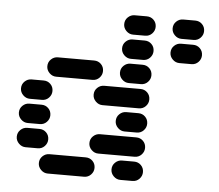

<svg xmlns="http://www.w3.org/2000/svg" viewBox="-50 -745 900 790"><g transform="rotate(5 400.0 -350.0)"><path d="M435 -50Q435 -34 447 -22Q459 -10 475 -10H525Q542 -10 553.5 -22Q565 -34 565 -50Q565 -67 553.5 -78.5Q542 -90 525 -90H475Q459 -90 447 -78.5Q435 -67 435 -50ZM135 -50Q135 -34 147 -22Q159 -10 175 -10H325Q342 -10 353.5 -22Q365 -34 365 -50Q365 -67 353.5 -78.5Q342 -90 325 -90H175Q159 -90 147 -78.5Q135 -67 135 -50ZM335 -150Q335 -134 347 -122Q359 -110 375 -110H525Q542 -110 553.5 -122Q565 -134 565 -150Q565 -167 553.5 -178.5Q542 -190 525 -190H375Q359 -190 347 -178.5Q335 -167 335 -150ZM35 -150Q35 -134 47 -122Q59 -110 75 -110H125Q142 -110 153.5 -122Q165 -134 165 -150Q165 -167 153.5 -178.5Q142 -190 125 -190H75Q59 -190 47 -178.5Q35 -167 35 -150ZM435 -250Q435 -234 447 -222Q459 -210 475 -210H525Q542 -210 553.5 -222Q565 -234 565 -250Q565 -267 553.5 -278.5Q542 -290 525 -290H475Q459 -290 447 -278.5Q435 -267 435 -250ZM35 -250Q35 -234 47 -222Q59 -210 75 -210H125Q142 -210 153.5 -222Q165 -234 165 -250Q165 -267 153.5 -278.5Q142 -290 125 -290H75Q59 -290 47 -278.5Q35 -267 35 -250ZM335 -350Q335 -334 347 -322Q359 -310 375 -310H525Q542 -310 553.5 -322Q565 -334 565 -350Q565 -367 553.5 -378.5Q542 -390 525 -390H375Q359 -390 347 -378.5Q335 -367 335 -350ZM35 -350Q35 -334 47 -322Q59 -310 75 -310H125Q142 -310 153.5 -322Q165 -334 165 -350Q165 -367 153.5 -378.5Q142 -390 125 -390H75Q59 -390 47 -378.5Q35 -367 35 -350ZM435 -450Q435 -434 447 -422Q459 -410 475 -410H525Q542 -410 553.5 -422Q565 -434 565 -450Q565 -467 553.5 -478.5Q542 -490 525 -490H475Q459 -490 447 -478.5Q435 -467 435 -450ZM135 -450Q135 -434 147 -422Q159 -410 175 -410H325Q342 -410 353.5 -422Q365 -434 365 -450Q365 -467 353.5 -478.5Q342 -490 325 -490H175Q159 -490 147 -478.5Q135 -467 135 -450ZM435 -550Q435 -534 447 -522Q459 -510 475 -510H525Q542 -510 553.5 -522Q565 -534 565 -550Q565 -567 553.5 -578.5Q542 -590 525 -590H475Q459 -590 447 -578.5Q435 -567 435 -550ZM435 -650Q435 -634 447 -622Q459 -610 475 -610H525Q542 -610 553.5 -622Q565 -634 565 -650Q565 -667 553.5 -678.5Q542 -690 525 -690H475Q459 -690 447 -678.5Q435 -667 435 -650ZM635 -550Q635 -534 647 -522Q659 -510 675 -510H725Q742 -510 753.5 -522Q765 -534 765 -550Q765 -567 753.5 -578.5Q742 -590 725 -590H675Q659 -590 647 -578.5Q635 -567 635 -550ZM635 -650Q635 -634 647 -622Q659 -610 675 -610H725Q742 -610 753.5 -622Q765 -634 765 -650Q765 -667 753.5 -678.5Q742 -690 725 -690H675Q659 -690 647 -678.5Q635 -667 635 -650Z"/></g></svg>

Font: Matrix Sans Raster
Style: Regular
Weight: 400
Designer: Brad Neil
Version: Version 1.100